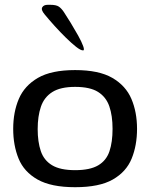

<svg xmlns="http://www.w3.org/2000/svg" viewBox="-20 -770 626 800"><path d="M293 10Q193 10 136.5 -22Q80 -54 57.5 -109Q35 -164 35 -233Q35 -303 58.5 -358Q82 -413 138 -445.5Q194 -478 293 -478Q392 -478 448 -445.5Q504 -413 527.5 -358Q551 -303 551 -233Q551 -164 528.5 -109Q506 -54 450 -22Q394 10 293 10ZM293 -61Q355 -61 389 -81Q423 -101 436 -139.5Q449 -178 449 -233Q449 -288 435.5 -327Q422 -366 388.5 -387Q355 -408 293 -408Q232 -408 198 -386.5Q164 -365 150.5 -325.5Q137 -286 137 -232Q137 -179 150 -140.5Q163 -102 197 -81.5Q231 -61 293 -61ZM326 -560Q316 -560 297 -575Q278 -590 254.5 -613Q231 -636 207.5 -662Q184 -688 166 -710Q150 -729 156 -739.5Q162 -750 179 -750H189Q214 -750 225 -742.5Q236 -735 246 -720Q258 -702 274.5 -675Q291 -648 305.5 -622Q320 -596 326.5 -578Q333 -560 326 -560Z"/></svg>

Font: Red Rose
Style: Regular
Weight: 400
Designer: Jaikishan Patel
Version: Version 2.000; ttfautohint (v1.8.3)